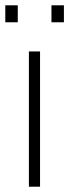

<svg xmlns="http://www.w3.org/2000/svg" viewBox="-38 -704 261 724"><path d="M71 0V-510H113V0ZM-18 -620V-684H29V-620ZM156 -620V-684H203V-620Z"/></svg>

Font: Saira Condensed ExtraLight
Style: Regular
Weight: 250
Width: 3
Designer: Hector Gatti with collaboration of the Omnibus-Type team
Foundry: Omnibus-Type
Version: Version 1.101